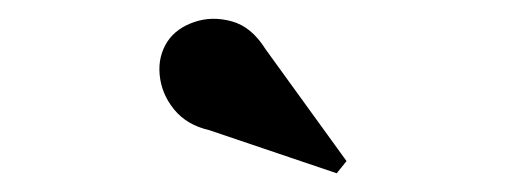

<svg xmlns="http://www.w3.org/2000/svg" viewBox="-20 -1023 540 205"><path d="M339.5 -838 203.5 -884Q179.5 -889.5 166 -906Q152.5 -922.5 150.5 -942.8Q148.5 -963 159 -979Q168.5 -993 187.5 -999.5Q206.5 -1006 227.5 -1000.2Q248.5 -994.5 263.5 -970.5L350 -851Z"/></svg>

Font: Bodoni Moda SC 11pt
Style: Bold
Weight: 700
Version: Version 2.005